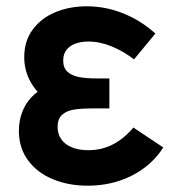

<svg xmlns="http://www.w3.org/2000/svg" viewBox="-20 -575 560 610"><path d="M258.5 15Q335.7 15 399.1 -17.2Q462.5 -49.5 498.7 -106.5L403.7 -169.8Q374.1 -134.4 338.5 -116.1Q303 -97.8 260.3 -97.8Q230.6 -97.8 208.5 -106.8Q186.5 -115.7 174.8 -132.4Q163 -149.1 163 -171.7Q163 -196.8 176.5 -209.5Q190.1 -222.2 211.6 -226.2Q233.2 -230.3 268.2 -230.5Q272.8 -230.6 277.8 -230.6Q282.8 -230.7 287.5 -230.7H327.5V-325.8H287.7Q252.8 -325.8 230.2 -330.3Q207.6 -334.8 194.2 -347.2Q180.8 -359.6 180.8 -382.8Q180.8 -403.4 191.6 -417Q202.4 -430.5 220.4 -436.8Q238.4 -443 260.8 -443Q297.6 -443 335.5 -427.3Q373.3 -411.7 405.7 -386.3L473.7 -468.5Q427.8 -509.7 371.9 -532.3Q316 -555 255 -555Q201.8 -555 156.5 -536.5Q111.3 -517.9 84.1 -481.3Q57 -444.8 57 -393.8Q57 -355.1 73.5 -321.7Q90 -288.3 124.7 -258.8L126.5 -298Q99.3 -286.7 79.8 -266Q60.3 -245.3 50.2 -218Q40 -190.7 40 -159.3Q40 -104.8 69.3 -65.3Q98.6 -25.9 148.3 -5.5Q198.1 15 258.5 15Z"/></svg>

Font: Manrope
Style: Regular
Weight: 400
Designer: Mikhail Sharanda
Foundry: Mikhail Sharanda
Version: Version 4.503